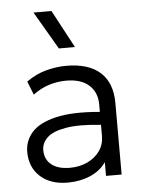

<svg xmlns="http://www.w3.org/2000/svg" viewBox="-54 -797 642 857"><g transform="rotate(-5 267.0 -369.0)"><path d="M215.5 15Q137.5 15 92 -26.8Q46.5 -68.5 46.5 -137.5Q46.5 -187 80 -224.8Q113.5 -262.5 187.8 -280.2Q262 -298 385 -287V-320Q385 -375 349.2 -407Q313.5 -439 247.5 -439Q209 -439 171.2 -427.5Q133.5 -416 98 -389.5L74 -450Q117.5 -481 164 -493Q210.5 -505 253 -505Q353 -505 405.2 -458Q457.5 -411 457.5 -320.5V0H387.5V-61.5Q361.5 -24 316 -4.5Q270.5 15 215.5 15ZM118.5 -139Q118.5 -97 148 -73.5Q177.5 -50 230 -50Q274 -50 309 -66.5Q344 -83 364.5 -112Q385 -141 385 -178.5V-229Q286 -239.5 227.5 -229.2Q169 -219 143.8 -194.8Q118.5 -170.5 118.5 -139ZM227.5 -585 128.5 -754.5H209L299.5 -585Z"/></g></svg>

Font: Geologica ExtraLight
Style: Regular
Weight: 200
Designer: Sindre Bremnes, Frode Helland
Foundry: Monokrom Skriftforlag AS
Version: Version 1.010; ttfautohint (v1.8.4.7-5d5b);gftools[0.9.28]